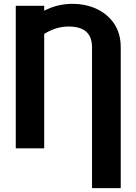

<svg xmlns="http://www.w3.org/2000/svg" viewBox="-20 -757 695 980"><path d="M596.2 203.1H449.7V-515.6Q449.7 -552.2 436 -575.7Q422.4 -599.1 395.5 -610.4Q368.7 -621.6 330.6 -621.6Q272 -621.6 217.8 -591.1Q163.6 -560.5 116.2 -503.9V-634.8Q161.1 -682.1 220.9 -709.7Q280.8 -737.3 350.1 -737.3Q418 -737.3 473.9 -711.2Q529.8 -685.1 563 -635.5Q596.2 -585.9 596.2 -515.6ZM205.6 -727.5V0H60.5V-727.5Z"/></svg>

Font: Inter 24pt
Style: Bold
Weight: 700
Designer: Rasmus Andersson
Foundry: rsms
Version: Version 4.001;git-66647c0bb